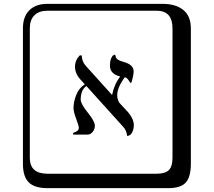

<svg xmlns="http://www.w3.org/2000/svg" viewBox="-20 -774 1120 1006"><path d="M680.2 -399.9Q680.2 -388.7 677 -373.8Q673.8 -358.9 670.9 -348.9Q668 -338.9 666 -338.9Q663.1 -338.9 653.6 -353.5Q644 -368.2 633.8 -369.1Q593.8 -314.9 594.2 -273.9Q594.2 -254.4 604.5 -236.3L651.9 -185.1Q680.7 -150.9 681.2 -118.2Q681.2 -97.2 672.1 -79.6Q663.1 -62 646 -62Q643.1 -90.8 626 -108.9L432.6 -323.2Q403.3 -303.2 402.8 -252Q402.8 -230 439.9 -184.1Q477.1 -138.2 477.1 -115.2Q477.1 -97.2 465.6 -83Q454.1 -68.8 439.9 -68.8H363.8Q363.8 -69.8 363.3 -70.8Q362.8 -71.8 362.8 -73.2Q362.8 -78.1 368.2 -80.1Q377.9 -82 385.5 -88.6Q393.1 -95.2 393.1 -104Q393.1 -113.8 379.2 -151.4Q365.2 -189 365.2 -207Q365.2 -240.7 379.4 -276.6Q393.6 -312.5 424.3 -332.5L400.9 -357.9Q373 -388.7 373 -424.8Q373 -458 397.9 -483.9H408.2Q409.2 -453.1 426.8 -432.1L565.9 -277.8L567.4 -276.9Q578.6 -333 609.9 -373Q555.7 -386.7 556.2 -430.2Q556.2 -453.1 562 -467.5Q567.9 -481.9 574.7 -484.9L581.1 -487.8Q585.9 -483.9 586.4 -477.1Q586.9 -470.2 595.5 -463.1Q604 -456.1 631.8 -448.2Q680.2 -434.1 680.2 -399.9ZM229 -717.8Q184.1 -717.8 160.2 -693.8Q136.2 -669.9 136.2 -625V53.2Q136.2 136.2 229 136.2H800.8Q845.7 136.2 864.7 117.2Q883.8 98.1 883.8 53.2V-625Q883.8 -717.8 800.8 -717.8ZM980 84Q980 152.8 953.4 182.4Q926.8 211.9 860.8 211.9H229Q161.1 211.9 130.6 181.4Q100.1 150.9 100.1 84V-625Q100.1 -687 134 -720.5Q168 -753.9 229 -753.9H831.1Q900.9 -753.9 940.4 -721.9Q980 -689.9 980 -625Z"/></svg>

Font: Linux Biolinum Keyboard
Style: Regular
Weight: 700
Designer: Philipp H. Poll
Foundry: Philipp H. Poll
Version: Version 0.6.1 ; ttfautohint (v0.9)